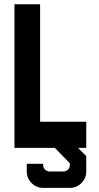

<svg xmlns="http://www.w3.org/2000/svg" viewBox="-20 -704 470 914"><path d="M170.9 -124.5H390.6V0H351.6L390.6 39.1V112.3Q390.6 144.5 367.7 167.5Q344.7 190.4 312.5 190.4H185.5Q153.3 190.4 130.4 167.5Q107.4 144.5 107.4 112.3V75.7H185.5V81.5Q185.5 94.2 194.6 103.3Q203.6 112.3 216.3 112.3H282.2Q294.9 112.3 303.7 103.3Q312.5 94.2 312.5 81.5V73.2L241.2 0H48.8V-683.6H170.9Z"/></svg>

Font: California Gothic
Style: Regular
Weight: 400
Version: Version 2.2;